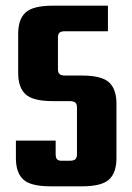

<svg xmlns="http://www.w3.org/2000/svg" viewBox="-20 -656 466 676"><path d="M360 -546H209Q196 -546 190 -541.5Q184 -537 184 -523V-413Q184 -400 190 -395Q196 -390 209 -390H269Q338 -390 364 -366Q390 -342 390 -291V-99Q390 -48 364 -24Q338 0 269 0H158Q88 0 62 -24Q36 -48 36 -99V-161H176V-113Q176 -100 181 -95Q186 -90 197 -90H225Q239 -90 245 -95Q251 -100 251 -113V-277Q251 -290 245 -295Q239 -300 225 -300H166Q96 -300 70 -324Q44 -348 44 -399V-537Q44 -588 70 -612Q96 -636 166 -636H360Z"/></svg>

Font: Teko Light SemiBold
Style: Regular
Weight: 600
Version: Version 2.000;gftools[0.9.28.dev9+g7d2139d.d20230707]